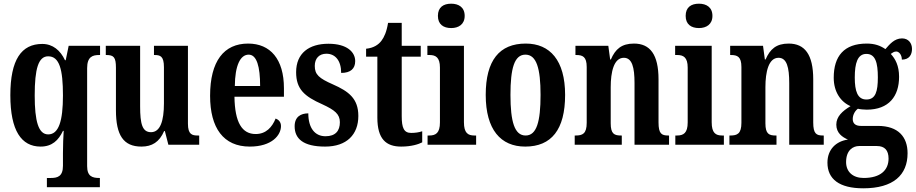

<svg xmlns="http://www.w3.org/2000/svg" viewBox="-20 -784 4962 1040"><path d="M234 230H521V180H518C481 180 452 172 452 116V-415C452 -477 482 -486 517 -486H522V-536H352L336 -458H332C307 -511 266 -546 209 -546C96 -546 36 -461 36 -268C36 -76 96 10 200 10C262 10 297 -24 321 -75H325C323 -48 321 5 321 45V114C321 172 291 180 256 180H234ZM241 -56C188 -56 168 -128 168 -267C168 -412 188 -479 241 -479C302 -479 321 -408 321 -267C321 -128 298 -56 241 -56Z M746 10C803 10 843 -14 869 -74H873L892 0H1059V-50H1052C1021 -50 998 -55 998 -114V-536H814V-486H817C848 -486 868 -480 868 -420V-224C868 -129 848 -68 798 -68C751 -68 739 -112 739 -208V-536H553V-486H556C596 -486 608 -474 608 -417V-187C608 -51 649 10 746 10Z M1333 10C1453 10 1502 -52 1502 -101C1502 -123 1489 -136 1473 -142C1454 -95 1421 -58 1365 -58C1291 -58 1252 -120 1250 -260H1518V-306C1518 -464 1444 -548 1324 -548C1193 -548 1118 -453 1118 -265C1118 -91 1190 10 1333 10ZM1389 -318H1252C1253 -428 1281 -488 1327 -488C1371 -488 1389 -423 1389 -318Z M1741 10C1858 10 1921 -55 1921 -156C1921 -250 1869 -289 1783 -327C1708 -360 1685 -380 1685 -427C1685 -468 1709 -493 1748 -493C1795 -493 1828 -457 1828 -389C1879 -389 1904 -412 1904 -453C1904 -501 1861 -547 1759 -547C1654 -547 1584 -496 1584 -393C1584 -301 1629 -262 1726 -219C1793 -188 1821 -166 1821 -122C1821 -76 1798 -46 1743 -46C1686 -46 1650 -90 1650 -170C1610 -170 1576 -152 1576 -100C1576 -33 1622 10 1741 10Z M2153 10C2209 10 2248 -3 2267 -13V-73C2249 -67 2229 -64 2207 -64C2168 -64 2156 -91 2156 -155V-477H2259V-536H2156V-660H2082C2074 -611 2061 -583 2046 -563C2030 -542 2004 -524 1963 -520V-477H2024V-147C2024 -31 2071 10 2153 10Z M2424 -632C2464 -632 2497 -652 2497 -698C2497 -745 2464 -764 2424 -764C2382 -764 2352 -745 2352 -698C2352 -652 2382 -632 2424 -632ZM2296 0H2559V-50H2550C2515 -50 2493 -63 2493 -122V-536H2295V-486H2307C2340 -486 2363 -473 2363 -418V-121C2363 -63 2340 -50 2305 -50H2296Z M2825 10C2967 10 3041 -82 3041 -270C3041 -457 2959 -548 2828 -548C2685 -548 2611 -457 2611 -270C2611 -82 2692 10 2825 10ZM2827 -50C2767 -50 2745 -125 2745 -270C2745 -414 2766 -488 2826 -488C2886 -488 2908 -414 2908 -270C2908 -125 2887 -50 2827 -50Z M3093 0H3348V-50H3344C3308 -50 3288 -58 3288 -116V-312C3288 -394 3305 -471 3359 -471C3404 -471 3417 -419 3417 -334V0H3604V-50H3600C3564 -50 3547 -59 3547 -121V-354C3547 -489 3501 -548 3414 -548C3347 -548 3313 -518 3289 -462H3285L3275 -536H3097V-486H3101C3136 -486 3158 -477 3158 -421V-119C3158 -59 3135 -50 3098 -50H3093Z M3766 -632C3806 -632 3839 -652 3839 -698C3839 -745 3806 -764 3766 -764C3724 -764 3694 -745 3694 -698C3694 -652 3724 -632 3766 -632ZM3638 0H3901V-50H3892C3857 -50 3835 -63 3835 -122V-536H3637V-486H3649C3682 -486 3705 -473 3705 -418V-121C3705 -63 3682 -50 3647 -50H3638Z M3931 0H4186V-50H4182C4146 -50 4126 -58 4126 -116V-312C4126 -394 4143 -471 4197 -471C4242 -471 4255 -419 4255 -334V0H4442V-50H4438C4402 -50 4385 -59 4385 -121V-354C4385 -489 4339 -548 4252 -548C4185 -548 4151 -518 4127 -462H4123L4113 -536H3935V-486H3939C3974 -486 3996 -477 3996 -421V-119C3996 -59 3973 -50 3936 -50H3931Z M4656 236C4819 236 4896 164 4896 46C4896 -42 4846 -102 4735 -102H4643C4618 -102 4599 -112 4599 -139C4599 -165 4614 -186 4627 -195C4637 -192 4662 -190 4675 -190C4795 -190 4850 -263 4850 -368C4850 -428 4830 -465 4805 -492C4814 -498 4822 -505 4835 -505C4848 -505 4865 -489 4865 -461C4906 -461 4920 -489 4920 -519C4920 -550 4901 -576 4866 -576C4824 -576 4798 -543 4776 -518C4748 -537 4718 -548 4675 -548C4552 -548 4496 -480 4496 -363C4496 -286 4534 -232 4587 -209C4542 -182 4510 -152 4510 -109C4510 -63 4543 -41 4573 -28C4509 -19 4462 25 4462 97C4462 186 4526 236 4656 236ZM4673 -245C4625 -245 4610 -290 4610 -364C4610 -442 4625 -492 4673 -492C4722 -492 4735 -444 4735 -365C4735 -289 4723 -245 4673 -245ZM4658 180C4600 180 4563 147 4563 94C4563 27 4603 7 4633 7H4730C4772 7 4793 30 4793 75C4793 137 4750 180 4658 180Z"/></svg>

Font: Noto Serif Sinhala ExtraCondensed
Style: Bold
Weight: 700
Width: 2
Designer: Jelle Bosma - Monotype Design Team
Foundry: Monotype Imaging Inc.
Version: Version 2.007